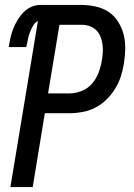

<svg xmlns="http://www.w3.org/2000/svg" viewBox="-20 -755 540 775"><path d="M22 0 133 -670Q123 -665 117 -656.5Q111 -648 107 -639Q103 -630 99.5 -621Q96 -612 94 -602.5Q92 -593 90 -583.5Q88 -574 86 -565H15Q18 -583 22 -601.5Q26 -620 33 -638Q40 -656 50 -673Q60 -690 74 -704.5Q88 -719 106 -727Q124 -735 143 -735H308Q338 -735 367 -728.5Q396 -722 419 -706.5Q442 -691 457 -667Q472 -643 479 -615.5Q486 -588 485.5 -558Q485 -528 480 -498Q476 -472 467.5 -446Q459 -420 444.5 -396.5Q430 -373 409.5 -353Q389 -333 364.5 -320.5Q340 -308 313.5 -303Q287 -298 261 -298H161L112 0ZM174 -378H260Q285 -378 310 -388Q335 -398 352 -418Q369 -438 378 -462Q387 -486 391 -511Q394 -528 395 -545Q396 -562 393.5 -578Q391 -594 385 -608.5Q379 -623 367.5 -634Q356 -645 340.5 -650Q325 -655 309 -655H220Z"/></svg>

Font: Iosevka Term Curly Medium
Style: Italic
Weight: 500
Italic angle: -9°
Designer: Belleve Invis
Foundry: Belleve Invis
Version: Version 32.3.0